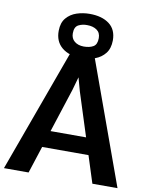

<svg xmlns="http://www.w3.org/2000/svg" viewBox="-105 -1083 909 1159"><g transform="rotate(10 349.0 -503.5)"><path d="M152 0H1L274 -750H425.5L697 0H543L371.5 -536.5L349 -618L326 -536.5ZM149.5 -166 169.5 -269H510.5L531.5 -166ZM346 -735.5Q270 -735.5 225.8 -772.2Q181.5 -809 182.5 -875Q183 -924 207.8 -953Q232.5 -982 270.5 -994.5Q308.5 -1007 349.5 -1007Q425.5 -1007 470 -973.2Q514.5 -939.5 514.5 -873Q514 -823.5 490.2 -793.5Q466.5 -763.5 428.5 -749.5Q390.5 -735.5 346 -735.5ZM347 -806.5Q383.5 -806.5 406 -819.8Q428.5 -833 428.5 -872Q428.5 -905.5 405.2 -921.5Q382 -937.5 347 -937.5Q317.5 -938.5 293.2 -926Q269 -913.5 269 -874Q269 -842.5 290.5 -824.8Q312 -807 347 -806.5Z"/></g></svg>

Font: Merriweather Sans SemiBold
Style: Regular
Weight: 600
Designer: Eben Sorkin
Foundry: Eben Sorkin
Version: Version 2.001